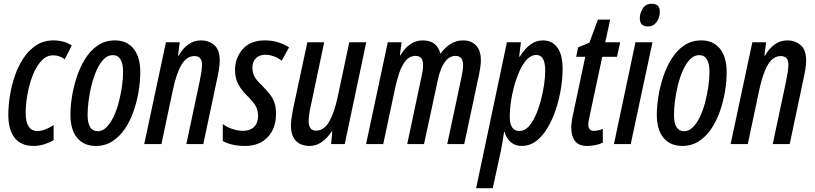

<svg xmlns="http://www.w3.org/2000/svg" viewBox="-20 -763 4316 1017"><path d="M157 10Q92 10 58 -32.5Q24 -75 24 -155Q24 -202 32.5 -256Q41 -310 59 -362Q77 -414 105 -456Q133 -498 172.5 -523.5Q212 -549 263 -549Q320 -549 360 -522L323 -449Q295 -470 262 -470Q225 -470 197.5 -439Q170 -408 152 -360.5Q134 -313 125 -261Q116 -209 116 -165Q116 -69 179 -69Q215 -69 264 -100V-21Q243 -8 215 1Q187 10 157 10Z M488 10Q424 10 388.5 -33Q353 -76 353 -156Q353 -198 361 -249.5Q369 -301 386 -353.5Q403 -406 430.5 -450.5Q458 -495 497.5 -522Q537 -549 589 -549Q652 -549 687.5 -505Q723 -461 723 -381Q723 -331 714 -277.5Q705 -224 687 -172.5Q669 -121 641 -80Q613 -39 575 -14.5Q537 10 488 10ZM498 -68Q523 -68 544 -89Q565 -110 581.5 -144.5Q598 -179 609 -221Q620 -263 626 -305Q632 -347 632 -382Q632 -425 618.5 -448Q605 -471 578 -471Q550 -471 528.5 -448.5Q507 -426 491 -389.5Q475 -353 464.5 -310.5Q454 -268 449 -227Q444 -186 444 -155Q444 -68 498 -68Z M744 0 859 -539H932L923 -468H926Q948 -507 978 -528Q1008 -549 1044 -549Q1086 -549 1115 -524Q1144 -499 1144 -443Q1144 -423 1140 -397.5Q1136 -372 1130 -345L1057 0H967L1037 -329Q1042 -353 1046 -378Q1050 -403 1050 -421Q1050 -466 1010 -466Q968 -466 941 -419.5Q914 -373 896 -288L835 0Z M1277 10Q1239 10 1209 2.5Q1179 -5 1160 -16V-106Q1180 -90 1210 -80Q1240 -70 1267 -70Q1304 -70 1325.5 -90.5Q1347 -111 1347 -150Q1347 -176 1336.5 -197.5Q1326 -219 1292 -253Q1258 -286 1241.5 -318Q1225 -350 1225 -392Q1225 -457 1266 -503Q1307 -549 1382 -549Q1422 -549 1454.5 -538.5Q1487 -528 1511 -512L1472 -441Q1453 -457 1429.5 -465Q1406 -473 1385 -473Q1354 -473 1335.5 -454.5Q1317 -436 1317 -405Q1317 -380 1326.5 -360Q1336 -340 1367 -311Q1393 -285 1409.5 -263.5Q1426 -242 1434 -218Q1442 -194 1442 -159Q1442 -84 1398.5 -37Q1355 10 1277 10Z M1621 10Q1572 10 1546.5 -18Q1521 -46 1521 -98Q1521 -116 1524.5 -139.5Q1528 -163 1532 -184L1608 -539H1697L1626 -201Q1615 -155 1615 -119Q1615 -97 1624.5 -84Q1634 -71 1654 -71Q1696 -71 1723.5 -118.5Q1751 -166 1769 -251L1830 -539H1920L1806 0H1734L1740 -67H1737Q1714 -31 1684 -10.5Q1654 10 1621 10Z M1919 0 2034 -539H2107L2098 -470H2101Q2123 -508 2153 -528.5Q2183 -549 2219 -549Q2295 -549 2312 -480H2314Q2337 -512 2367 -530.5Q2397 -549 2433 -549Q2477 -549 2502 -522Q2527 -495 2527 -444Q2527 -428 2524.5 -409.5Q2522 -391 2518 -371L2439 0H2349L2424 -352Q2428 -370 2430.5 -388Q2433 -406 2433 -417Q2433 -467 2393 -467Q2367 -467 2348 -448Q2329 -429 2317 -399.5Q2305 -370 2299 -339L2226 0H2137L2213 -359Q2221 -393 2221 -418Q2221 -467 2182 -467Q2150 -467 2129 -441.5Q2108 -416 2094.5 -376Q2081 -336 2072 -292L2010 0Z M2502 234 2665 -539H2739L2730 -463H2733Q2787 -549 2855 -549Q2905 -549 2932.5 -511Q2960 -473 2960 -397Q2960 -351 2951.5 -296Q2943 -241 2925.5 -187Q2908 -133 2882 -88.5Q2856 -44 2821.5 -17Q2787 10 2743 10Q2709 10 2685.5 -10Q2662 -30 2653 -64H2650Q2642 -11 2634 32L2590 234ZM2731 -69Q2757 -69 2778 -90.5Q2799 -112 2815.5 -148Q2832 -184 2843.5 -226.5Q2855 -269 2861.5 -311.5Q2868 -354 2868 -389Q2868 -472 2821 -472Q2794 -472 2771.5 -448.5Q2749 -425 2732 -387Q2715 -349 2703 -305Q2691 -261 2685.5 -219Q2680 -177 2680 -146Q2680 -69 2731 -69Z M3090 10Q3045 10 3025.5 -16Q3006 -42 3006 -86Q3006 -116 3016 -160L3080 -462H3032L3042 -512L3102 -537L3147 -659H3212L3186 -539H3265L3248 -462H3170L3104 -152Q3101 -138 3098.5 -125Q3096 -112 3096 -103Q3096 -70 3126 -70Q3135 -70 3148 -72.5Q3161 -75 3173 -80V-7Q3154 2 3131.5 6Q3109 10 3090 10Z M3412 -623Q3369 -623 3369 -666Q3369 -693 3384.5 -718Q3400 -743 3432 -743Q3475 -743 3475 -702Q3475 -669 3458 -646Q3441 -623 3412 -623ZM3232 0 3346 -539H3436L3321 0Z M3594 10Q3530 10 3494.5 -33Q3459 -76 3459 -156Q3459 -198 3467 -249.5Q3475 -301 3492 -353.5Q3509 -406 3536.5 -450.5Q3564 -495 3603.5 -522Q3643 -549 3695 -549Q3758 -549 3793.5 -505Q3829 -461 3829 -381Q3829 -331 3820 -277.5Q3811 -224 3793 -172.5Q3775 -121 3747 -80Q3719 -39 3681 -14.5Q3643 10 3594 10ZM3604 -68Q3629 -68 3650 -89Q3671 -110 3687.5 -144.5Q3704 -179 3715 -221Q3726 -263 3732 -305Q3738 -347 3738 -382Q3738 -425 3724.5 -448Q3711 -471 3684 -471Q3656 -471 3634.5 -448.5Q3613 -426 3597 -389.5Q3581 -353 3570.5 -310.5Q3560 -268 3555 -227Q3550 -186 3550 -155Q3550 -68 3604 -68Z M3850 0 3965 -539H4038L4029 -468H4032Q4054 -507 4084 -528Q4114 -549 4150 -549Q4192 -549 4221 -524Q4250 -499 4250 -443Q4250 -423 4246 -397.5Q4242 -372 4236 -345L4163 0H4073L4143 -329Q4148 -353 4152 -378Q4156 -403 4156 -421Q4156 -466 4116 -466Q4074 -466 4047 -419.5Q4020 -373 4002 -288L3941 0Z"/></svg>

Font: Noto Sans ExtraCondensed Medium
Style: Italic
Weight: 500
Width: 2
Italic angle: -12°
Designer: Monotype Design Team
Foundry: Monotype Imaging Inc.
Version: Version 2.013; ttfautohint (v1.8.4.7-5d5b)